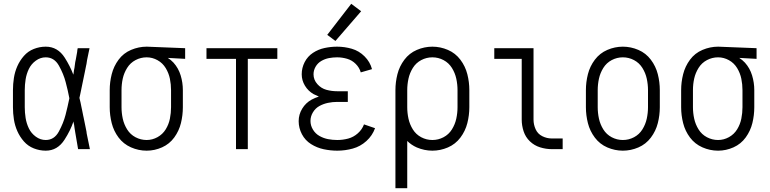

<svg xmlns="http://www.w3.org/2000/svg" viewBox="-20 -783 4040 1008"><path d="M220 8Q188 8 157.5 -4Q127 -16 105.5 -40.5Q84 -65 71 -94.5Q58 -124 53 -156Q48 -188 48 -220V-310Q48 -342 53 -374Q58 -406 71 -435.5Q84 -465 105.5 -489.5Q127 -514 157.5 -526Q188 -538 220 -538Q283 -538 320 -480Q348 -436 365 -391L367 -403L368 -412L369 -417L371 -427L373 -442L375 -457L378 -471L385 -510L386 -520L388 -530H450L447 -515L445 -506L443 -496L439 -477L437 -467L434 -447L432 -438L426 -408Q417 -365 408 -321L406 -311L401 -287L397 -269Q400 -256 403 -244L404 -239L407 -224L411 -205L414 -190L415 -185L417 -175L419 -166L428 -122L434 -92L435 -83L437 -73Q444 -36 452 0H390Q382 -44 375 -88L371 -113L369 -128L368 -132L366 -142V-146Q350 -98 319 -50Q282 8 220 8ZM220 -48Q265 -48 289 -92.5Q313 -137 324 -179.5Q335 -222 344 -266V-268Q336 -310 325 -351Q314 -394 289.5 -438Q265 -482 220 -482Q192 -482 168 -464.5Q144 -447 131.5 -421Q119 -395 114.5 -366.5Q110 -338 110 -310V-220Q110 -192 114.5 -163.5Q119 -135 131.5 -109Q144 -83 168 -65.5Q192 -48 220 -48Z M750 8Q707 8 667.5 -9.5Q628 -27 602.5 -61Q577 -95 566.5 -136.5Q556 -178 556 -220V-310Q556 -352 566.5 -393.5Q577 -435 602.5 -469.5Q628 -504 668 -521Q708 -538 750 -538H751L952 -530V-474L861 -479Q877 -469 891 -454Q917 -425 928.5 -387Q940 -349 940 -310V-220Q940 -178 930 -137Q920 -96 895 -61.5Q870 -27 831 -9.5Q792 8 750 8ZM750 -48Q780 -48 807 -63Q834 -78 850 -104Q866 -130 872 -160Q878 -190 878 -220V-310Q878 -340 872 -369.5Q866 -399 850 -425.5Q834 -452 807 -467Q780 -482 750 -482Q719 -482 691.5 -467.5Q664 -453 647.5 -426.5Q631 -400 624.5 -370.5Q618 -341 618 -310V-220Q618 -190 624.5 -160Q631 -130 647.5 -103.5Q664 -77 691.5 -62.5Q719 -48 750 -48Z M1064 -474V-530H1436V-474ZM1219 0V-530H1281V0Z M1751 8Q1715 8 1679.5 0.5Q1644 -7 1613 -26.5Q1582 -46 1565 -78.5Q1548 -111 1548 -147Q1548 -182 1566.5 -212.5Q1585 -243 1616 -260Q1635 -270 1654 -276Q1640 -282 1626 -289Q1598 -305 1581 -333Q1564 -361 1564 -393Q1564 -427 1579.5 -457Q1595 -487 1623 -505.5Q1651 -524 1684 -531Q1717 -538 1750 -538Q1789 -538 1827 -527Q1865 -516 1894 -487Q1923 -458 1933 -420L1874 -403Q1867 -428 1847.5 -447.5Q1828 -467 1802 -474.5Q1776 -482 1750 -482Q1728 -482 1707 -478Q1686 -474 1667 -463Q1648 -452 1637 -433Q1626 -414 1626 -393Q1626 -364 1646 -341.5Q1666 -319 1693.5 -311.5Q1721 -304 1750 -304H1806V-248H1750Q1726 -248 1702 -243Q1678 -238 1657 -226.5Q1636 -215 1623 -193.5Q1610 -172 1610 -148Q1610 -124 1623 -102.5Q1636 -81 1657.5 -69Q1679 -57 1702.5 -52.5Q1726 -48 1751 -48Q1780 -48 1808 -55.5Q1836 -63 1858.5 -83Q1881 -103 1891 -130L1949 -110Q1935 -71 1903.5 -42.5Q1872 -14 1832 -3Q1792 8 1751 8ZM1741 -568 1698 -600 1824 -763 1876 -724Z M2056 205V-310Q2056 -352 2066.5 -393.5Q2077 -435 2103 -469.5Q2129 -504 2168.5 -521Q2208 -538 2250 -538Q2292 -538 2331.5 -521Q2371 -504 2397 -469.5Q2423 -435 2433.5 -393.5Q2444 -352 2444 -310V-220Q2444 -178 2433.5 -136.5Q2423 -95 2397 -60.5Q2371 -26 2331.5 -9Q2292 8 2250 8Q2208 8 2168 -9Q2139 -22 2118 -43V205ZM2250 -48Q2281 -48 2308.5 -62.5Q2336 -77 2352.5 -103.5Q2369 -130 2375.5 -160Q2382 -190 2382 -220V-310Q2382 -340 2375.5 -370Q2369 -400 2352.5 -426.5Q2336 -453 2308.5 -467.5Q2281 -482 2250 -482Q2219 -482 2191.5 -467.5Q2164 -453 2147.5 -426.5Q2131 -400 2124.5 -370Q2118 -340 2118 -310V-220Q2118 -190 2124.5 -160Q2131 -130 2147.5 -103.5Q2164 -77 2191.5 -62.5Q2219 -48 2250 -48Z M2877 0Q2846 0 2815.5 -9.5Q2785 -19 2762 -41Q2739 -63 2729 -93.5Q2719 -124 2719 -155V-474H2575V-530H2781V-155Q2781 -129 2792 -104.5Q2803 -80 2827 -68Q2851 -56 2877 -56H2934V0Z M3250 8Q3208 8 3168.5 -9Q3129 -26 3103 -60.5Q3077 -95 3066.5 -136.5Q3056 -178 3056 -220V-310Q3056 -352 3066.5 -393.5Q3077 -435 3103 -469.5Q3129 -504 3168.5 -521Q3208 -538 3250 -538Q3292 -538 3331.5 -521Q3371 -504 3397 -469.5Q3423 -435 3433.5 -393.5Q3444 -352 3444 -310V-220Q3444 -178 3433.5 -136.5Q3423 -95 3397 -60.5Q3371 -26 3331.5 -9Q3292 8 3250 8ZM3250 -48Q3281 -48 3308.5 -62.5Q3336 -77 3352.5 -103.5Q3369 -130 3375.5 -160Q3382 -190 3382 -220V-310Q3382 -340 3375.5 -370Q3369 -400 3352.5 -426.5Q3336 -453 3308.5 -467.5Q3281 -482 3250 -482Q3219 -482 3191.5 -467.5Q3164 -453 3147.5 -426.5Q3131 -400 3124.5 -370Q3118 -340 3118 -310V-220Q3118 -190 3124.5 -160Q3131 -130 3147.5 -103.5Q3164 -77 3191.5 -62.5Q3219 -48 3250 -48Z M3750 8Q3707 8 3667.5 -9.5Q3628 -27 3602.5 -61Q3577 -95 3566.5 -136.5Q3556 -178 3556 -220V-310Q3556 -352 3566.5 -393.5Q3577 -435 3602.5 -469.5Q3628 -504 3668 -521Q3708 -538 3750 -538H3751L3952 -530V-474L3861 -479Q3877 -469 3891 -454Q3917 -425 3928.5 -387Q3940 -349 3940 -310V-220Q3940 -178 3930 -137Q3920 -96 3895 -61.5Q3870 -27 3831 -9.5Q3792 8 3750 8ZM3750 -48Q3780 -48 3807 -63Q3834 -78 3850 -104Q3866 -130 3872 -160Q3878 -190 3878 -220V-310Q3878 -340 3872 -369.5Q3866 -399 3850 -425.5Q3834 -452 3807 -467Q3780 -482 3750 -482Q3719 -482 3691.5 -467.5Q3664 -453 3647.5 -426.5Q3631 -400 3624.5 -370.5Q3618 -341 3618 -310V-220Q3618 -190 3624.5 -160Q3631 -130 3647.5 -103.5Q3664 -77 3691.5 -62.5Q3719 -48 3750 -48Z"/></svg>

Font: Iosevka SS01 Light
Style: Regular
Weight: 300
Monospace: yes
Designer: Belleve Invis
Foundry: Belleve Invis
Version: 2.3.3; ttfautohint (v1.8.3)